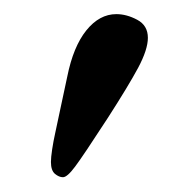

<svg xmlns="http://www.w3.org/2000/svg" viewBox="-20 -582 259 265"><path d="M140.6 -562.5Q154.8 -562.5 169.4 -554.7Q184.1 -546.9 184.1 -529.8Q184.1 -513.7 170.7 -488.5Q157.2 -463.4 128.9 -419.4Q94.7 -366.7 83.7 -352.1Q72.8 -337.4 66.9 -337.4Q61.5 -337.4 55.9 -342Q50.3 -346.7 50.3 -358.4Q50.3 -364.7 52 -376Q53.7 -387.2 56.2 -398.4Q58.6 -409.7 63.7 -433.6Q68.8 -457.5 72.8 -476.1Q81.1 -517.6 99.1 -540Q117.2 -562.5 140.6 -562.5Z"/></svg>

Font: Libertinage
Style: f
Weight: 400
Designer: OSP
Foundry: OSP
Version: Version 1.0; 2008; OFL relea